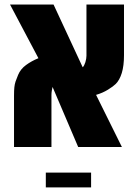

<svg xmlns="http://www.w3.org/2000/svg" viewBox="-20 -650 593 849"><path d="M42 0V-227.1Q42 -250.5 43.5 -264.2Q44.9 -277.8 48.8 -289.6Q52.7 -301.3 60.1 -318.8Q70.8 -344.7 95.2 -362.5Q119.6 -380.4 149.9 -392.6L24.4 -629.9H216.8L345.7 -352.5Q349.1 -355.5 352.1 -361.6Q355 -367.7 357.4 -374.5Q362.3 -390.6 362.3 -403.3V-629.9H528.3V-405.8Q528.3 -359.4 518.6 -327.4Q508.8 -295.4 491.2 -278.3Q481 -268.1 457.3 -253.4Q433.6 -238.8 404.8 -230.5L519 0H325.7L212.4 -265.6Q211.9 -262.2 210.9 -257.8Q210 -253.4 209 -248.5Q207.5 -239.3 207.5 -229V0ZM182.6 178.7V113.3H382.8V178.7Z"/></svg>

Font: Open Sans Condensed ExtraBold
Style: Regular
Weight: 800
Width: 3
Designer: Monotype Design Team
Foundry: Monotype Imaging Inc.
Version: Version 3.000; ttfautohint (v1.8.4)